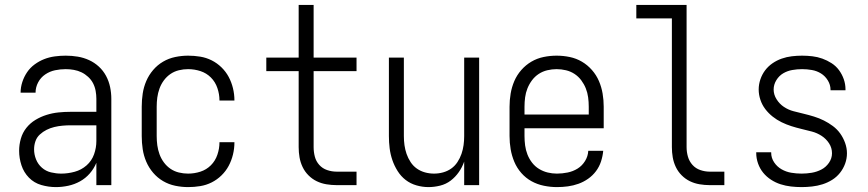

<svg xmlns="http://www.w3.org/2000/svg" viewBox="-20 -755 3540 783"><path d="M208 8Q178 8 148.5 -0.5Q119 -9 98 -30.5Q77 -52 67.5 -81Q58 -110 58 -140Q58 -165 65 -189.5Q72 -214 87.5 -233.5Q103 -253 124.5 -266Q146 -279 170 -286.5Q194 -294 218.5 -296.5Q243 -299 268 -299H373V-352Q373 -368 370 -384.5Q367 -401 359.5 -415.5Q352 -430 339.5 -441.5Q327 -453 312.5 -460Q298 -467 281.5 -470Q265 -473 248 -473Q226 -473 204.5 -468.5Q183 -464 164.5 -451.5Q146 -439 135.5 -419Q125 -399 125 -377H64Q64 -399 71 -420.5Q78 -442 90.5 -460.5Q103 -479 121.5 -492.5Q140 -506 160.5 -514Q181 -522 203.5 -525Q226 -528 248 -528Q273 -528 297 -524Q321 -520 343 -510Q365 -500 383 -483.5Q401 -467 412.5 -445.5Q424 -424 429 -400Q434 -376 434 -352V0H373V-91Q363 -67 346 -47.5Q329 -28 306.5 -15.5Q284 -3 258.5 2.5Q233 8 208 8ZM230 -47Q257 -47 284.5 -54.5Q312 -62 333 -80.5Q354 -99 363.5 -125.5Q373 -152 373 -180V-244H268Q252 -244 235 -242.5Q218 -241 201.5 -237Q185 -233 170 -225.5Q155 -218 142.5 -206.5Q130 -195 124.5 -179Q119 -163 119 -146Q119 -125 127 -105Q135 -85 151 -71Q167 -57 188 -52Q209 -47 230 -47Z M747 8Q721 8 694.5 2.5Q668 -3 645 -16.5Q622 -30 604.5 -50.5Q587 -71 576.5 -95.5Q566 -120 562 -146.5Q558 -173 558 -200V-320Q558 -347 562 -373.5Q566 -400 576.5 -424.5Q587 -449 604.5 -469.5Q622 -490 645 -503.5Q668 -517 694.5 -522.5Q721 -528 747 -528Q772 -528 796.5 -524Q821 -520 843 -509Q865 -498 883 -480.5Q901 -463 912.5 -441.5Q924 -420 930 -395.5Q936 -371 936 -346Q936 -346 936 -345.5Q936 -345 936 -345H875Q875 -345 875 -345.5Q875 -346 875 -346Q875 -371 866.5 -396Q858 -421 840 -439Q822 -457 797.5 -465Q773 -473 747 -473Q728 -473 709.5 -468.5Q691 -464 675.5 -453.5Q660 -443 648.5 -427.5Q637 -412 630.5 -394Q624 -376 621.5 -357.5Q619 -339 619 -320V-200Q619 -181 621.5 -162.5Q624 -144 630.5 -126Q637 -108 648.5 -92.5Q660 -77 675.5 -66.5Q691 -56 709.5 -51.5Q728 -47 747 -47Q773 -47 797.5 -55Q822 -63 840 -81Q858 -99 866.5 -124Q875 -149 875 -174Q875 -174 875 -174.5Q875 -175 875 -175H936Q936 -175 936 -174.5Q936 -174 936 -174Q936 -149 930 -124.5Q924 -100 912.5 -78.5Q901 -57 883 -39.5Q865 -22 843 -11Q821 0 796.5 4Q772 8 747 8Z M1353 0Q1332 0 1311 -3.5Q1290 -7 1271.5 -16Q1253 -25 1238 -40Q1223 -55 1214 -74Q1205 -93 1201.5 -113.5Q1198 -134 1198 -155V-465H1066V-520H1198V-735H1259V-520H1434V-465H1259V-155Q1259 -135 1264 -116Q1269 -97 1282 -82.5Q1295 -68 1314 -61.5Q1333 -55 1353 -55H1434V0Z M1727 8Q1703 8 1678.5 1Q1654 -6 1634.5 -21Q1615 -36 1601.5 -57.5Q1588 -79 1580 -102.5Q1572 -126 1569 -150.5Q1566 -175 1566 -200V-520H1627V-200Q1627 -181 1629.5 -163Q1632 -145 1638 -127.5Q1644 -110 1654.5 -94Q1665 -78 1680 -67.5Q1695 -57 1713 -52Q1731 -47 1750 -47Q1769 -47 1787 -52Q1805 -57 1820 -67.5Q1835 -78 1845.5 -94Q1856 -110 1862 -127.5Q1868 -145 1870.5 -163Q1873 -181 1873 -200V-520H1934V0H1873V-96Q1865 -73 1851 -53Q1837 -33 1818 -18.5Q1799 -4 1775 2Q1751 8 1727 8Z M2251 8Q2225 8 2198 2.5Q2171 -3 2147.5 -16Q2124 -29 2106 -49.5Q2088 -70 2077.5 -95Q2067 -120 2062.5 -146.5Q2058 -173 2058 -200V-320Q2058 -347 2062.5 -373.5Q2067 -400 2077.5 -424.5Q2088 -449 2106 -469.5Q2124 -490 2147 -503.5Q2170 -517 2196.5 -522.5Q2223 -528 2250 -528Q2277 -528 2303.5 -522.5Q2330 -517 2353 -503.5Q2376 -490 2394 -469.5Q2412 -449 2422.5 -424.5Q2433 -400 2437.5 -373.5Q2442 -347 2442 -320V-232H2119V-200Q2119 -181 2121.5 -162Q2124 -143 2131 -125Q2138 -107 2150 -91.5Q2162 -76 2178.5 -66Q2195 -56 2213.5 -51.5Q2232 -47 2251 -47Q2273 -47 2295 -51.5Q2317 -56 2335.5 -67.5Q2354 -79 2366 -98.5Q2378 -118 2379 -140H2440Q2438 -118 2431 -96.5Q2424 -75 2410.5 -57Q2397 -39 2378.5 -26Q2360 -13 2339 -5.5Q2318 2 2296 5Q2274 8 2251 8ZM2119 -288H2381V-320Q2381 -339 2378.5 -358Q2376 -377 2369 -394.5Q2362 -412 2350.5 -427.5Q2339 -443 2323 -453.5Q2307 -464 2288 -468.5Q2269 -473 2250 -473Q2231 -473 2212 -468.5Q2193 -464 2177 -453.5Q2161 -443 2149.5 -427.5Q2138 -412 2131 -394.5Q2124 -377 2121.5 -358Q2119 -339 2119 -320Z M2874 0Q2854 0 2833 -3.5Q2812 -7 2793.5 -16Q2775 -25 2760 -40Q2745 -55 2736 -74Q2727 -93 2723.5 -113.5Q2720 -134 2720 -155V-680H2575V-735H2780V-155Q2780 -135 2785.5 -116Q2791 -97 2804 -82.5Q2817 -68 2836 -61.5Q2855 -55 2874 -55H2934V0Z M3249 8Q3227 8 3205.5 5.5Q3184 3 3163.5 -3.5Q3143 -10 3124.5 -22Q3106 -34 3092.5 -50.5Q3079 -67 3071.5 -88Q3064 -109 3064 -131Q3064 -132 3064 -132.5Q3064 -133 3064 -134H3125Q3125 -134 3125 -133.5Q3125 -133 3125 -132Q3125 -111 3137 -93Q3149 -75 3167.5 -64.5Q3186 -54 3207 -50.5Q3228 -47 3249 -47Q3270 -47 3290.5 -50.5Q3311 -54 3329.5 -63.5Q3348 -73 3360.5 -91Q3373 -109 3373 -130Q3373 -152 3361 -170.5Q3349 -189 3330.5 -201Q3312 -213 3291 -218.5Q3270 -224 3249 -229Q3228 -234 3207.5 -240.5Q3187 -247 3167.5 -256.5Q3148 -266 3131 -279.5Q3114 -293 3101 -310Q3088 -327 3081 -348Q3074 -369 3074 -390Q3074 -411 3081 -431.5Q3088 -452 3100.5 -468.5Q3113 -485 3130.5 -497Q3148 -509 3168 -516Q3188 -523 3209 -525.5Q3230 -528 3251 -528Q3272 -528 3293 -525.5Q3314 -523 3333.5 -516Q3353 -509 3371 -497.5Q3389 -486 3401.5 -469Q3414 -452 3421 -432Q3428 -412 3428 -391Q3428 -390 3428 -389Q3428 -388 3428 -387H3367Q3367 -388 3367 -388.5Q3367 -389 3367 -389Q3367 -409 3356 -427Q3345 -445 3328 -455.5Q3311 -466 3291 -469.5Q3271 -473 3251 -473Q3231 -473 3211 -469.5Q3191 -466 3174 -456Q3157 -446 3146 -428Q3135 -410 3135 -390Q3135 -369 3147 -350Q3159 -331 3177 -319Q3195 -307 3216 -301.5Q3237 -296 3258 -291Q3279 -286 3300 -279.5Q3321 -273 3340 -263.5Q3359 -254 3376.5 -241Q3394 -228 3406.5 -210.5Q3419 -193 3426.5 -172Q3434 -151 3434 -130Q3434 -108 3426.5 -87.5Q3419 -67 3405.5 -50Q3392 -33 3373.5 -21.5Q3355 -10 3334.5 -3.5Q3314 3 3292 5.5Q3270 8 3249 8Z"/></svg>

Font: Iosevka SS04 Light
Style: Regular
Weight: 300
Monospace: yes
Designer: Belleve Invis
Foundry: Belleve Invis
Version: Version 19.0.0; ttfautohint (v1.8.4)